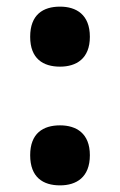

<svg xmlns="http://www.w3.org/2000/svg" viewBox="-20 -550 361 579"><path d="M161 -349C210 -349 251 -373 251 -439C251 -506 210 -530 161 -530C110 -530 71 -506 71 -439C71 -373 110 -349 161 -349ZM161 9C210 9 251 -15 251 -82C251 -148 210 -172 161 -172C110 -172 71 -148 71 -82C71 -15 110 9 161 9Z"/></svg>

Font: Noto Serif Sinhala SemiCondensed Black
Style: Regular
Weight: 900
Width: 4
Designer: Jelle Bosma - Monotype Design Team
Foundry: Monotype Imaging Inc.
Version: Version 2.007